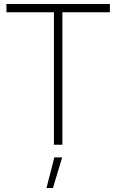

<svg xmlns="http://www.w3.org/2000/svg" viewBox="-20 -719 578 954"><path d="M12 -699H526V-658H290V0H248V-658H12ZM250 63H289L243 215H211Z"/></svg>

Font: Montserrat arm2 ExtraLight
Style: Regular
Weight: 275
Designer: Julieta Ulanovsky
Foundry: Julieta Ulanovsky
Version: Version 6.000